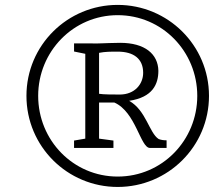

<svg xmlns="http://www.w3.org/2000/svg" viewBox="-20 -781 903 776"><path d="M86.9 -393.6C86.9 -189 252.4 -25.4 455.6 -25.4C658.7 -25.4 824.7 -189 824.7 -393.6C824.7 -597.7 658.7 -761.2 455.6 -761.2C252.4 -761.2 86.9 -597.7 86.9 -393.6ZM134.3 -393.6C134.3 -572.8 276.4 -719.7 455.6 -719.7C635.3 -719.7 777.3 -573.2 777.3 -393.6C777.3 -213.9 635.3 -67.4 455.6 -67.4C276.4 -67.4 134.3 -213.4 134.3 -393.6ZM279.3 -183.1H438.5V-212.9L380.4 -220.7V-366.7H441.9C529.3 -328.6 547.4 -183.1 585.9 -183.1H653.3V-213.9C642.1 -213.9 630.4 -215.3 621.1 -219.2C583 -243.7 570.3 -335.4 502 -373.5C597.2 -387.7 620.1 -440.9 620.1 -495.1C618.7 -562.5 565.9 -607.9 465.8 -607.9C394 -606.9 383.3 -604.5 349.1 -605.5H279.3V-572.8L324.7 -563.5V-220.7L279.3 -212.9ZM380.4 -401.9V-567.4C404.3 -572.3 428.7 -572.3 455.6 -572.3C521 -572.3 558.6 -543 558.6 -486.8C558.6 -440.9 524.4 -399.4 465.3 -398.9C439 -398.9 397.9 -398.9 380.4 -401.9Z"/></svg>

Font: Merriweather
Style: Light Italic
Weight: 300
Italic angle: -7.5°
Designer: Eben Sorkin
Foundry: Eben Sorkin
Version: Version 1.001